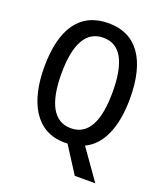

<svg xmlns="http://www.w3.org/2000/svg" viewBox="-159 -831 950 1107"><g transform="rotate(20 315.5 -277.0)"><path d="M579 -358C579 -594 488 -724 316 -724C140 -724 52 -595 52 -359C52 -151 130 10 311 10C317 10 324 9 329 9L432 170H558L428 -14C527 -61 579 -182 579 -358ZM158 -358C158 -538 209 -635 316 -635C422 -635 472 -539 472 -358C472 -176 421 -80 316 -80C210 -80 158 -178 158 -358Z"/></g></svg>

Font: Noto Sans Gujarati UI Condensed Medium
Style: Regular
Weight: 500
Width: 3
Designer: Jelle Bosma - Monotype Design Team, Universal Thirst
Foundry: Monotype Imaging Inc.
Version: Version 2.106